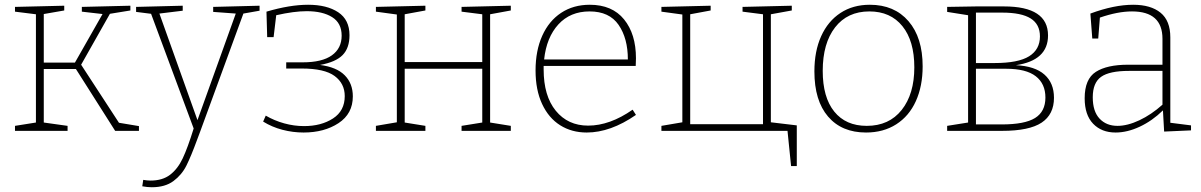

<svg xmlns="http://www.w3.org/2000/svg" viewBox="-20 -550 5050 807"><path d="M321 -278 480 -34 564 -20V0H464L299 -260H164V-35L264 -21V0H43V-21L131 -35V-490L43 -501V-521L250 -526V-506L164 -491V-287H295L411 -491L324 -501V-521L528 -526V-506L442 -492Z M1071 -526V-505L1003 -493L821 4L809 36Q783 107 763.5 146Q744 185 709 211Q674 237 618 237Q599 237 578 233L582 206Q599 209 613 209Q663 209 695 184.5Q727 160 748 115.5Q769 71 794 -10L615 -492L552 -500V-521L748 -526V-505L650 -493L810 -45L971 -493L876 -500V-521Z M1463 -145Q1463 -72 1403 -32.5Q1343 7 1256 7Q1211 7 1167 -4.5Q1123 -16 1086 -39L1097 -64Q1133 -43 1174.5 -31.5Q1216 -20 1258 -20Q1330 -20 1379.5 -52Q1429 -84 1429 -146Q1429 -199 1386.5 -230.5Q1344 -262 1248 -262H1183V-288H1252Q1334 -288 1375 -317.5Q1416 -347 1416 -400Q1416 -453 1376 -478Q1336 -503 1269 -503Q1216 -503 1141 -486L1130 -394H1103L1100 -501Q1198 -530 1275 -530Q1354 -530 1401.5 -498.5Q1449 -467 1449 -402Q1449 -348 1420 -318.5Q1391 -289 1325 -277Q1395 -268 1429 -233.5Q1463 -199 1463 -145Z M2127 -526V-506L2040 -490V-35L2127 -21V0H1920V-21L2007 -35V-261H1681V-35L1768 -21V0H1560V-21L1648 -36V-489L1560 -501V-521L1768 -526V-506L1681 -490V-289H2007V-490L1920 -501V-521Z M2639 -89 2653 -67Q2546 7 2446 7Q2383 7 2334.5 -23.5Q2286 -54 2258.5 -113Q2231 -172 2231 -254Q2231 -337 2259 -399.5Q2287 -462 2338.5 -496Q2390 -530 2459 -530Q2553 -530 2603 -468.5Q2653 -407 2653 -305Q2653 -288 2652 -273H2265V-258Q2265 -147 2316 -84.5Q2367 -22 2452 -22Q2543 -22 2639 -89ZM2267 -300H2619Q2619 -389 2580 -445.5Q2541 -502 2458 -502Q2377 -502 2327 -447.5Q2277 -393 2267 -300Z M3220 -490V-36L3329 -23V148H3305L3290 0H2760V-21L2848 -36V-489L2760 -501V-521L2967 -526V-506L2881 -490V-28H3187V-490L3101 -501V-521L3308 -526V-506Z M3858 -271Q3858 -188 3829.5 -125Q3801 -62 3747 -27.5Q3693 7 3620 7Q3518 7 3460.5 -60Q3403 -127 3403 -250Q3403 -335 3431.5 -398Q3460 -461 3512.5 -495.5Q3565 -530 3636 -530Q3739 -530 3798.5 -461Q3858 -392 3858 -271ZM3438 -252Q3438 -141 3486.5 -81Q3535 -21 3623 -21Q3717 -21 3770 -88Q3823 -155 3823 -267Q3823 -378 3773 -440Q3723 -502 3634 -502Q3542 -502 3490 -435Q3438 -368 3438 -252Z M4410 -139Q4410 -69 4358 -34.5Q4306 0 4192 0H3961V-21L4049 -35V-486L3961 -500V-521L4082 -523H4200Q4385 -523 4385 -401Q4385 -296 4250 -276Q4330 -272 4370 -236.5Q4410 -201 4410 -139ZM4082 -497V-285H4160Q4260 -285 4305.5 -313.5Q4351 -342 4351 -397Q4351 -448 4312 -472.5Q4273 -497 4192 -497ZM4190 -27Q4287 -27 4330.5 -54Q4374 -81 4374 -140Q4374 -198 4333.5 -229.5Q4293 -261 4209 -261H4082V-27Z M4899 -34 4986 -23V-2L4873 3L4868 -86Q4823 -42 4770.5 -17.5Q4718 7 4669 7Q4610 7 4574.5 -30Q4539 -67 4539 -137Q4539 -218 4586 -248Q4633 -278 4721 -278H4866V-387Q4866 -502 4738 -502Q4678 -502 4603 -476L4596 -388H4571L4563 -493Q4663 -530 4743 -530Q4817 -530 4858 -496.5Q4899 -463 4899 -393ZM4677 -21Q4719 -21 4769 -44.5Q4819 -68 4866 -110V-252H4725Q4643 -252 4608 -227Q4573 -202 4573 -141Q4573 -82 4601.5 -51.5Q4630 -21 4677 -21Z"/></svg>

Font: Bitter Pro ExtraLight
Style: Regular
Weight: 275
Designer: Sol Matas, and Bitter project Authors
Foundry: Sol Matas
Version: Version 1.010